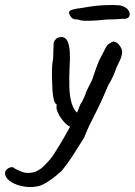

<svg xmlns="http://www.w3.org/2000/svg" viewBox="-75 -541 538 767"><path d="M81 202Q53 209 23 204.5Q-7 200 -28.5 187Q-50 174 -54 158Q-57 146 -50 138Q-43 130 -33 127.5Q-23 125 -18 131Q-10 136 10 144.5Q30 153 56 148Q79 143 100 122.5Q121 102 135 83Q143 71 162 40Q181 9 201.5 -28.5Q222 -66 236 -98Q239 -106 243 -117Q247 -128 253 -135Q259 -147 263.5 -157.5Q268 -168 269 -172Q270 -177 278 -192Q286 -207 293 -222Q298 -237 308 -266Q318 -295 328 -313Q340 -336 347.5 -350.5Q355 -365 364 -368Q373 -375 378 -375Q383 -375 394 -369Q406 -357 410.5 -345.5Q415 -334 410.5 -317.5Q406 -301 391 -273Q383 -249 373.5 -229.5Q364 -210 359 -204Q354 -192 347.5 -177.5Q341 -163 336 -151Q318 -111 305 -86Q292 -61 282 -40Q272 -19 261 9Q238 46 216.5 79.5Q195 113 171 142Q161 151 145 164Q129 177 112 187.5Q95 198 81 202ZM213 -33Q198 -35 182.5 -52Q167 -69 158 -87.5Q149 -106 151 -114Q151 -119 151 -122Q151 -125 151 -125Q145 -125 140.5 -141Q136 -157 134.5 -182Q133 -207 132.5 -234.5Q132 -262 134 -286Q138 -303 138 -323.5Q138 -344 139 -356Q138 -372 143.5 -379Q149 -386 153 -389Q184 -402 196 -373.5Q208 -345 203 -273Q201 -233 202 -194Q203 -155 212 -126.5Q221 -98 238 -87Q245 -83 244 -74Q243 -65 238 -55Q233 -45 226 -38.5Q219 -32 213 -33ZM270 -458Q264 -458 255.5 -458.5Q247 -459 237 -463Q222 -463 216 -466.5Q210 -470 206 -477Q196 -492 205.5 -498.5Q215 -505 250 -509Q284 -515 310.5 -518Q337 -521 375 -521Q399 -521 410.5 -518Q422 -515 433 -506Q447 -491 442 -477.5Q437 -464 415 -466Q408 -465 388.5 -464Q369 -463 351 -463Q342 -462 319.5 -460Q297 -458 270 -458Z"/></svg>

Font: Caveat Medium
Style: Regular
Weight: 500
Designer: Pablo Impallari
Foundry: Pablo Impallari
Version: Version 2.000